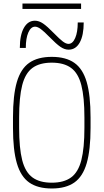

<svg xmlns="http://www.w3.org/2000/svg" viewBox="-20 -1064 590 1094"><path d="M275 10Q195 10 146.5 -24Q98 -58 76 -134Q54 -210 54 -335V-395Q54 -521 76 -596.5Q98 -672 146.5 -706Q195 -740 275 -740Q355 -740 403.5 -706Q452 -672 474 -596.5Q496 -521 496 -395V-335Q496 -210 474 -134Q452 -58 403.5 -24Q355 10 275 10ZM275 -23Q344 -23 385 -53Q426 -83 443.5 -151.5Q461 -220 461 -336V-394Q461 -510 443.5 -578.5Q426 -647 385 -677Q344 -707 275 -707Q206 -707 165 -677Q124 -647 106.5 -578.5Q89 -510 89 -394V-336Q89 -220 106.5 -151.5Q124 -83 165 -53Q206 -23 275 -23ZM371 -781Q348 -781 324.5 -797Q301 -813 262 -853Q231 -885 212.5 -898.5Q194 -912 180 -912Q156 -912 141.5 -879Q127 -846 127 -791H93Q93 -864 116 -905Q139 -946 179 -946Q202 -946 225.5 -930Q249 -914 288 -874Q319 -842 337.5 -828Q356 -814 370 -814Q394 -814 408.5 -847.5Q423 -881 423 -936H457Q457 -863 434.5 -822Q412 -781 371 -781ZM108 -1013V-1044H442V-1013Z"/></svg>

Font: M PLUS Code Latin SemiExpanded ExtraLight
Style: Regular
Weight: 250
Width: 6
Designer: Coji Morishita
Foundry: UNDERFOREST DESIGN
Version: Version 1.002; ttfautohint (v1.8.3)